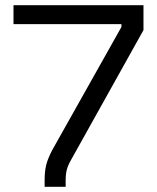

<svg xmlns="http://www.w3.org/2000/svg" viewBox="-20 -720 604 740"><path d="M152 0V-25Q152 -60 158 -84Q164 -108 181 -141L448 -616V-627H32V-700H533V-604L254 -104Q242 -83 237.5 -66Q233 -49 233 -23V0Z"/></svg>

Font: Space Grotesk Light
Style: Regular
Weight: 400
Version: Version 2.000